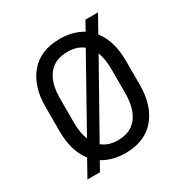

<svg xmlns="http://www.w3.org/2000/svg" viewBox="-169 -849 985 1019"><g transform="rotate(-30 323.5 -340.0)"><path d="M323 10Q282 10 247.5 0.5Q213 -9 185 -26L154 30H77L134 -72Q77 -144 77 -266V-415Q77 -541 140.5 -615.5Q204 -690 323 -690Q364 -690 398.5 -680.5Q433 -671 461 -654L492 -710H569L512 -608Q569 -534 569 -415V-266Q569 -139 505.5 -64.5Q442 10 323 10ZM166 -266Q166 -204 184 -160L419 -580Q382 -610 323 -610Q246 -610 206 -559.5Q166 -509 166 -415ZM480 -415Q480 -475 463 -520L227 -100Q264 -69 323 -69Q400 -69 440 -120.5Q480 -172 480 -266Z"/></g></svg>

Font: Inria Sans
Style: Regular
Weight: 400
Designer: Black Foundry Team
Foundry: Black Foundry
Version: Version 1.2; ttfautohint (v1.8.3)